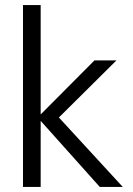

<svg xmlns="http://www.w3.org/2000/svg" viewBox="-20 -740 525 760"><path d="M375 0 129 -275 354 -501H441L190 -252L191 -299L466 0ZM71 0V-720H141V0Z"/></svg>

Font: DM Sans 18pt Light
Style: Regular
Weight: 300
Designer: Colophon Foundry, Jonny Pinhorn
Foundry: Colophon Foundry
Version: Version 4.004;gftools[0.9.30]